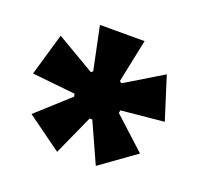

<svg xmlns="http://www.w3.org/2000/svg" viewBox="-84 -811 623 602"><g transform="rotate(20 228.0 -510.0)"><path d="M163 -300 47 -384 154 -481 152 -490 8 -505 49 -646 177 -571 183 -576 153 -720H302L272 -576L279 -571L403 -646L448 -504L305 -490L303 -481L409 -384L292 -300L232 -433H223Z"/></g></svg>

Font: Bricolage Grotesque 12pt ExtraBold
Style: Regular
Weight: 800
Designer: Mathieu Triay
Foundry: Atelier Triay
Version: Version 1.001; ttfautohint (v1.8.4.7-5d5b);gftools[0.9.33.de